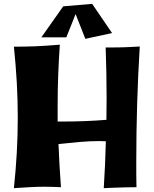

<svg xmlns="http://www.w3.org/2000/svg" viewBox="-20 -956 794 992"><path d="M702.1 -715.8Q692.9 -564.9 688.5 -417Q684.1 -269 684.1 -121.1Q684.1 -87.9 684.1 -55.2Q684.1 -22.5 685.1 11.2Q657.7 11.2 627.9 12Q598.1 12.7 573.2 13.7Q543.9 15.1 516.1 16.1Q520 -44.4 522.7 -104.7Q525.4 -165 526.9 -226.1Q518.6 -226.1 510.3 -226.6Q502 -227.1 493.2 -227.1Q442.9 -227.1 388.2 -222.2Q333.5 -217.3 282.2 -211.9Q284.7 -155.8 287.6 -100.3Q290.5 -44.9 294.9 11.2Q272.5 10.3 252 9.5Q231.4 8.8 210.9 8.8Q172.9 8.8 134.5 11Q96.2 13.2 51.8 16.1Q61.5 -75.2 66.7 -165.8Q71.8 -256.3 71.8 -349.1Q71.8 -440.4 66.7 -530.8Q61.5 -621.1 51.8 -714.8Q81.1 -714.8 107.7 -715.3Q134.3 -715.8 161.9 -716.8Q189.5 -717.8 220.2 -720Q251 -722.2 289.1 -725.1Q283.7 -647.5 280.8 -569.6Q277.8 -491.7 277.8 -413.1V-328.1H310.1Q363.3 -328.1 419.4 -330.3Q475.6 -332.5 529.8 -336.9Q529.8 -365.7 530.3 -394.5Q530.8 -423.3 530.8 -452.1Q530.8 -517.1 529.5 -581.5Q528.3 -646 525.9 -710.9Q553.7 -710.9 572.3 -710.9Q590.8 -710.9 608.6 -711.4Q626.5 -711.9 647.7 -712.9Q668.9 -713.9 702.1 -715.8ZM559.1 -785.2 420.9 -755.4 370.6 -883.3 322.8 -763.2H193.8L306.6 -923.3L456.1 -936Z"/></svg>

Font: Galindo
Style: Regular
Weight: 400
Version: Version 1.000